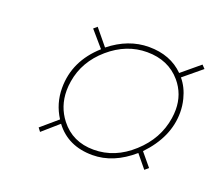

<svg xmlns="http://www.w3.org/2000/svg" viewBox="-69 -578 608 530"><g transform="rotate(20 234.5 -312.5)"><path d="M242.2 -158.2Q304.7 -158.2 355.5 -204.6Q406.2 -250.5 416 -314Q418 -327.1 418 -339.4Q418 -384.8 389.2 -418.9Q352.5 -461.9 290 -461.9Q229.5 -461.9 179.2 -418.5Q128.9 -375 119.1 -314Q116.7 -299.8 116.7 -286.6Q116.7 -239.7 144.5 -204.1Q180.2 -158.2 242.2 -158.2ZM244.1 -143.1Q172.4 -143.1 133.8 -194.8L86.9 -153.8L79.1 -164.1L127 -205.1Q102.5 -243.2 102.5 -289.1Q102.5 -368.2 167 -425.8L127 -472.2L137.2 -481L175.8 -434.1Q229.5 -477.1 290 -477.1Q353 -477.1 392.1 -438L444.8 -481.9L454.1 -472.2L400.9 -428.2Q419.4 -406.2 427.2 -375Q432.1 -356 432.1 -335.9Q432.1 -263.7 372.1 -201.2L403.8 -163.1L393.1 -153.8L361.8 -191.9Q305.7 -143.1 244.1 -143.1Z"/></g></svg>

Font: Squarion Thin
Style: Italic
Weight: 100
Designer: Natanael Gama
Version: Version 1.00;September 12, 2019;FontCreator 11.5.0.2425 64-b